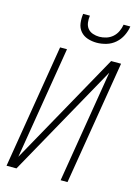

<svg xmlns="http://www.w3.org/2000/svg" viewBox="-140 -1028 779 1101"><g transform="rotate(15 250.0 -477.5)"><path d="M13 0 134 -735H175L65 -67L437 -735H496L375 0H334L444 -668L72 0ZM329 -815Q301 -815 275 -823.5Q249 -832 232 -852Q215 -872 211.5 -899.5Q208 -927 212 -955H252Q249 -935 251.5 -914.5Q254 -894 265.5 -879.5Q277 -865 296 -858.5Q315 -852 335 -852Q355 -852 376 -858.5Q397 -865 413.5 -879.5Q430 -894 439.5 -914.5Q449 -935 452 -955H492Q488 -927 474.5 -899.5Q461 -872 438 -852Q415 -832 386 -823.5Q357 -815 329 -815Z"/></g></svg>

Font: Iosevka SS18 Extralight
Style: Italic
Weight: 200
Italic angle: -9°
Monospace: yes
Designer: Belleve Invis
Foundry: Belleve Invis
Version: Version 25.1.1; ttfautohint (v1.8.4)